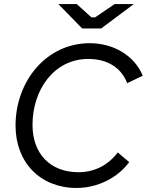

<svg xmlns="http://www.w3.org/2000/svg" viewBox="-20 -920 727 951"><path d="M359 11C467 11 565 -42 620 -117L563 -165C518 -104 450 -67 369 -67C228 -67 141 -159 141 -302C141 -474 247 -628 417 -628C517 -628 582 -581 610 -508L687 -545C646 -645 542 -706 424 -706C210 -706 57 -518 57 -298C57 -115 180 11 359 11ZM387 -779H481L643 -900H548L451 -834H433L360 -900H269Z"/></svg>

Font: Fixel Display 20240404
Style: Italic
Weight: 400
Italic angle: -10°
Designer: AlfaBravo + MacPaw
Foundry: Kyrylo Tkachov, Marchela Mozhyna, Serhii Makarenko, Maria Weinstein, Zakhar Kryvoshyya
Version: Version 1.211;Glyphs 3.2 (3225)